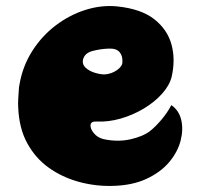

<svg xmlns="http://www.w3.org/2000/svg" viewBox="-20 -597 660 632"><path d="M544 -251Q569 -234 576.5 -202.5Q584 -171 574.5 -134Q565 -97 537 -63.5Q509 -30 461.5 -8Q414 14 347 15Q291 16 237.5 1Q184 -14 140.5 -45Q97 -76 70 -125Q43 -174 40 -242Q39 -256 40 -271Q41 -286 42 -302Q42 -306 42.5 -310Q43 -314 44 -318Q54 -378 85.5 -428Q117 -478 163 -513Q209 -548 261.5 -564.5Q314 -581 365 -576Q444 -568 487.5 -534Q531 -500 544.5 -450.5Q558 -401 545 -344Q538 -316 513.5 -288.5Q489 -261 453 -239.5Q417 -218 376.5 -206.5Q336 -195 298 -197Q279 -198 278 -185.5Q277 -173 289 -158.5Q301 -144 321 -139Q368 -129 409.5 -138.5Q451 -148 473 -165Q491 -179 511 -202.5Q531 -226 544 -251ZM325 -352Q348 -354 365.5 -366.5Q383 -379 383 -393Q384 -413 373.5 -425.5Q363 -438 338 -437Q310 -436 284 -429Q258 -422 253 -400Q250 -385 262 -374Q274 -363 292 -357.5Q310 -352 325 -352Z"/></svg>

Font: Potta One
Style: Regular
Weight: 400
Designer: 108,108go
Foundry: Font Zone 108
Version: Version 1.000